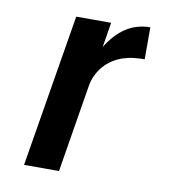

<svg xmlns="http://www.w3.org/2000/svg" viewBox="-66 -586 581 644"><g transform="rotate(10 225.0 -264.0)"><path d="M58 0 144 -520H263L249 -435Q261 -455 276.5 -472.5Q292 -490 311 -503Q330 -516 352 -522Q374 -528 395 -528V-419Q377 -419 358.5 -417Q340 -415 322 -409Q304 -403 287.5 -392.5Q271 -382 258 -367Q245 -352 237 -334.5Q229 -317 226 -299L177 0Z"/></g></svg>

Font: Iosevka Aile
Style: Bold Italic
Weight: 700
Italic angle: -9°
Designer: Belleve Invis
Foundry: Belleve Invis
Version: Version 28.0.1; ttfautohint (v1.8.4)